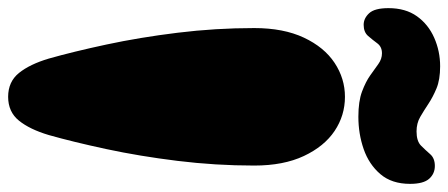

<svg xmlns="http://www.w3.org/2000/svg" viewBox="-356 -753 1102 472"><g transform="rotate(90 195.0 -517.0)"><path d="M197 14Q160 14 138.5 -12.5Q117 -39 103 -86Q86 -146 68.5 -227.5Q51 -309 39.5 -402.5Q28 -496 28 -591Q28 -663 51.5 -713Q75 -763 113.5 -788.5Q152 -814 197 -814Q243 -814 281 -788.5Q319 -763 342.5 -713Q366 -663 366 -591Q366 -496 354.5 -402.5Q343 -309 325.5 -227.5Q308 -146 291 -86Q277 -39 255.5 -12.5Q234 14 197 14ZM282 -990Q306 -990 317 -1001Q328 -1012 338 -1023.5Q348 -1035 367 -1035Q386 -1035 398.5 -1021Q411 -1007 411 -974Q411 -929 387 -901Q363 -873 325.5 -860Q288 -847 246 -847Q208 -847 184 -856Q160 -865 144.5 -876Q129 -887 116.5 -896Q104 -905 90 -905Q74 -905 65.5 -893.5Q57 -882 47.5 -871Q38 -860 20 -860Q4 -860 -8.5 -873.5Q-21 -887 -21 -921Q-21 -963 -1 -991Q19 -1019 52 -1033.5Q85 -1048 122 -1048Q155 -1048 176.5 -1039Q198 -1030 214.5 -1019Q231 -1008 246.5 -999Q262 -990 282 -990Z"/></g></svg>

Font: Matemasie
Style: Regular
Weight: 400
Designer: Adam Yeo
Version: Version 1.001; ttfautohint (v1.8.4.7-5d5b)